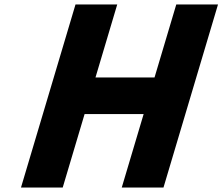

<svg xmlns="http://www.w3.org/2000/svg" viewBox="-20 -845 1002 865"><path d="M361.1 -331H627.1L528.5 0H716.5L962.2 -825H774.2L676.2 -496H410.2L508.2 -825H320.2L74.5 0H262.5Z"/></svg>

Font: Hussar
Style: BdOblThree
Weight: 700
Foundry: Cannot Into Space Fonts
Version: Version 2.00